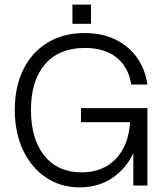

<svg xmlns="http://www.w3.org/2000/svg" viewBox="-20 -803 711 831"><path d="M293.5 -783H374V-700H293.5ZM44 -327.5Q44 -428 81.2 -502.8Q118.5 -577.5 186.5 -618.8Q254.5 -660 346 -660Q421.5 -660 479.2 -632Q537 -604 572.8 -553.8Q608.5 -503.5 618 -437H548Q537 -510.5 485.8 -553Q434.5 -595.5 347 -595.5Q236 -595.5 175 -525.2Q114 -455 114 -327Q114 -201 172.2 -129Q230.5 -57 333 -57Q425 -57 480.8 -115Q536.5 -173 543 -274H330.5V-335H618V0H557V-140Q524.5 -71 464.2 -31.5Q404 8 325 8Q242.5 8 179 -34.8Q115.5 -77.5 79.8 -153.2Q44 -229 44 -327.5Z"/></svg>

Font: Overused Grotesk Book
Style: Regular
Weight: 375
Version: Version 0.004